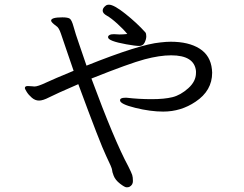

<svg xmlns="http://www.w3.org/2000/svg" viewBox="-20 -761 1040 819"><path d="M521 -344Q573 -338 627 -338Q681 -338 715.5 -346.5Q750 -355 783 -384.5Q816 -414 816 -450V-458Q809 -525 710 -525Q661 -525 597 -508Q533 -491 370 -426Q468 -161 527 -52Q541 -24 544 -14.5Q547 -5 547 11.5Q547 28 532 36Q528 38 520 38Q512 38 492 22.5Q472 7 465 -11Q458 -29 458 -36.5Q458 -44 433 -95.5Q408 -147 314 -402Q215 -359 189 -345.5Q163 -332 146.5 -332Q130 -332 116 -344Q102 -356 94 -369Q86 -382 86 -385Q86 -394 98 -394L116 -393L127 -392Q141 -392 175 -408Q209 -424 294 -459Q279 -503 264 -546.5Q249 -590 240 -617Q231 -644 220 -650Q198 -666 198 -673Q198 -687 246 -687Q269 -687 277.5 -681.5Q286 -676 294 -646.5Q302 -617 317.5 -573Q333 -529 349 -481Q576 -572 664 -580Q689 -583 708 -583Q785 -583 831.5 -553.5Q878 -524 884 -465L885 -451Q885 -374 814 -327Q752 -285 676 -285Q622 -285 557 -301Q492 -317 492 -333Q492 -344 513 -344ZM471 -615 489 -614Q505 -614 523 -616Q507 -636 480.5 -660Q454 -684 436 -694Q418 -704 418 -715.5Q418 -727 430 -736Q435 -741 445 -741Q466 -741 515 -702Q564 -663 600 -623Q604 -618 604 -606Q604 -594 597 -579.5Q590 -565 574 -565Q558 -565 519 -572Q441 -586 441 -602V-605Q445 -615 463 -615Z"/></svg>

Font: LXGW Bright GB
Style: Regular
Weight: 400
Designer: Christian Thalmann (Catharsis Fonts)
Foundry: LXGW / Christian Thalmann (Catharsis Fonts) / Fontworks Inc.
Version: Version 5.510